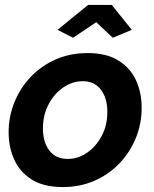

<svg xmlns="http://www.w3.org/2000/svg" viewBox="-20 -748 626 778"><path d="M234 10Q158 10 109.5 -20Q61 -50 38 -100.5Q15 -151 15 -212Q15 -276 38.5 -334Q62 -392 105 -437Q148 -482 206.5 -507.5Q265 -533 335 -533Q411 -533 459.5 -503Q508 -473 531 -423Q554 -373 554 -311Q554 -247 530.5 -189Q507 -131 464 -86Q421 -41 362.5 -15.5Q304 10 234 10ZM254 -104Q296 -104 332.5 -129Q369 -154 392 -197Q415 -240 415 -295Q415 -350 389 -384.5Q363 -419 315 -419Q274 -419 237 -394Q200 -369 177 -325.5Q154 -282 154 -227Q154 -172 180 -138Q206 -104 254 -104ZM213 -627 337 -728H433L514 -627L437 -595L370 -658L276 -595Z"/></svg>

Font: Raleway
Style: Bold Italic
Weight: 700
Italic angle: -12°
Designer: Matt McInerney, Pablo Impallari, Rodrigo Fuenzalida
Foundry: Matt McInerney, Pablo Impallari, Rodrigo Fuenzalida
Version: Version 4.101;RELEASE